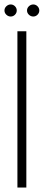

<svg xmlns="http://www.w3.org/2000/svg" viewBox="-36 -840 196 860"><path d="M113 -766Q102 -766 93.5 -774Q85 -782 85 -793Q85 -804 93.5 -812Q102 -820 113 -820Q124 -820 132 -812Q140 -804 140 -793Q140 -782 132 -774Q124 -766 113 -766ZM12 -766Q1 -766 -7.5 -774Q-16 -782 -16 -793Q-16 -804 -7.5 -812Q1 -820 12 -820Q23 -820 31 -812Q39 -804 39 -793Q39 -782 31 -774Q23 -766 12 -766ZM42 0V-700H82V0Z"/></svg>

Font: Stick No Bills ExtraLight ExtraLight
Style: Regular
Weight: 250
Version: Version 2.000